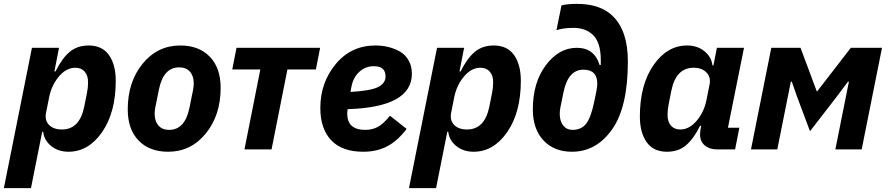

<svg xmlns="http://www.w3.org/2000/svg" viewBox="-46 -772 4591 992"><path d="M-26 200 119 -525H259L235 -403H241Q274 -470 313.5 -503.5Q353 -537 412 -537Q482 -537 517 -487.5Q552 -438 552 -355Q552 -191 481.5 -89.5Q411 12 308 12Q255 12 218.5 -17.5Q182 -47 177 -91H172L114 200ZM274 -103Q365 -103 389 -220L403 -290Q409 -318 409 -347Q409 -382 391.5 -402Q374 -422 343 -422Q295 -422 256 -374Q220 -330 208 -270L192 -190Q184 -151 207 -127Q230 -103 274 -103Z M823 12Q726 12 670 -46Q614 -104 614 -207Q614 -349 691 -443Q768 -537 885 -537Q982 -537 1038 -479Q1094 -421 1094 -318Q1094 -176 1017 -82Q940 12 823 12ZM828 -101Q910 -101 933 -216L952 -310Q955 -328 955 -341Q955 -379 935.5 -401.5Q916 -424 880 -424Q798 -424 775 -309L756 -215Q753 -197 753 -184Q753 -146 772.5 -123.5Q792 -101 828 -101Z M1217 0 1299 -413H1154L1176 -525H1608L1586 -413H1439L1357 0Z M1831 12Q1721 12 1665 -47.5Q1609 -107 1609 -214Q1609 -345 1688.5 -441Q1768 -537 1894 -537Q1926 -537 1957 -530Q1988 -523 2017 -507.5Q2046 -492 2064 -462Q2082 -432 2082 -391Q2082 -218 1750 -208Q1748 -196 1748 -185Q1748 -101 1841 -101Q1878 -101 1906.5 -116.5Q1935 -132 1969 -174L2055 -106Q2007 -43 1953.5 -15.5Q1900 12 1831 12ZM1886 -430Q1842 -430 1810 -400.5Q1778 -371 1769 -320L1765 -297Q1870 -303 1908 -322.5Q1946 -342 1946 -377Q1946 -430 1886 -430Z M2067 200 2212 -525H2352L2328 -403H2334Q2367 -470 2406.5 -503.5Q2446 -537 2505 -537Q2575 -537 2610 -487.5Q2645 -438 2645 -355Q2645 -191 2574.5 -89.5Q2504 12 2401 12Q2348 12 2311.5 -17.5Q2275 -47 2270 -91H2265L2207 200ZM2367 -103Q2458 -103 2482 -220L2496 -290Q2502 -318 2502 -347Q2502 -382 2484.5 -402Q2467 -422 2436 -422Q2388 -422 2349 -374Q2313 -330 2301 -270L2285 -190Q2277 -151 2300 -127Q2323 -103 2367 -103Z M2909 12Q2817 12 2762 -46.5Q2707 -105 2707 -207Q2707 -346 2774.5 -435.5Q2842 -525 2934 -525Q3025 -525 3052 -436H3058V-462Q3058 -551 3019 -590Q2981 -628 2917 -628Q2865 -628 2829 -616L2855 -744Q2884 -752 2936 -752Q3057 -752 3122 -687Q3198 -611 3198 -454Q3198 -219 3116.5 -103.5Q3035 12 2909 12ZM2912 -101Q2958 -101 2982.5 -133Q3007 -165 3023 -241L3035 -299Q3040 -327 3040 -340Q3040 -412 2968 -412Q2889 -412 2865 -294L2849 -215Q2846 -197 2846 -184Q2846 -146 2864 -123.5Q2882 -101 2912 -101Z M3752 0H3659Q3620 0 3595.5 -20.5Q3571 -41 3571 -77Q3571 -92 3574 -107L3577 -122H3571Q3538 -55 3498.5 -21.5Q3459 12 3400 12Q3330 12 3295 -37.5Q3260 -87 3260 -170Q3260 -334 3330.5 -435.5Q3401 -537 3504 -537Q3557 -537 3593.5 -507.5Q3630 -478 3635 -434H3640L3658 -525H3798L3715 -112H3774ZM3469 -103Q3517 -103 3556 -151Q3592 -195 3604 -255L3620 -335Q3628 -372 3604.5 -397Q3581 -422 3538 -422Q3447 -422 3423 -305L3409 -235Q3403 -207 3403 -178Q3403 -143 3420.5 -123Q3438 -103 3469 -103Z M3834 0 3939 -525H4090L4174 -300H4176L4350 -525H4511L4406 0H4270L4340 -350H4335L4279 -275L4139 -94L4072 -273L4045 -350H4040L3970 0Z"/></svg>

Font: Aneliza
Style: Bold Italic
Weight: 700
Italic angle: -11.31°
Designer: Mike Abbink, Paul van der Laan, Pieter van Rosmalen
Foundry: Bold Monday
Version: Version 3.0